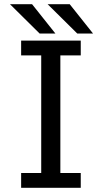

<svg xmlns="http://www.w3.org/2000/svg" viewBox="-20 -893 490 913"><path d="M422.5 -733.5H347.5L206.5 -873H311.5ZM243.5 -733.5H168.5L27.5 -873H132.5ZM364 -629.5H267V-70.5H364V0H80.5V-70.5H176V-629.5H80.5V-700H364Z"/></svg>

Font: League Mono Condensed
Style: Regular
Weight: 400
Width: 1
Designer: Tyler Finck
Foundry: The League of Moveable Type / Tyler Finck
Version: Version 2.210